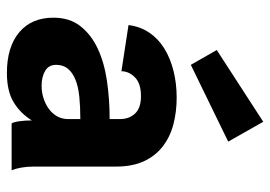

<svg xmlns="http://www.w3.org/2000/svg" viewBox="-136 -652 801 570"><g transform="rotate(90 265.0 -366.5)"><path d="M400 -643 172 -532 128 -609 341 -747ZM346 0Q342 -5 339.5 -22.5Q337 -40 337 -60Q316 -26 283 -6Q250 14 196 14Q119 14 75.5 -22.5Q32 -59 32 -124Q32 -172 57 -204Q82 -236 123.5 -255.5Q165 -275 219.5 -283Q274 -291 333 -291V-322Q333 -349 316.5 -366.5Q300 -384 265 -384Q227 -384 209 -366Q191 -348 191 -326L54 -347Q58 -381 76 -408Q94 -435 123 -453Q152 -471 189.5 -480.5Q227 -490 269 -490Q312 -490 349.5 -480Q387 -470 415 -448Q443 -426 458.5 -392Q474 -358 474 -310V-67Q474 -46 477 -29Q480 -12 485 0ZM234 -89Q253 -89 270.5 -94.5Q288 -100 302 -110Q316 -120 324.5 -134.5Q333 -149 333 -168V-204Q297 -204 267 -201Q237 -198 216 -189.5Q195 -181 183.5 -167Q172 -153 172 -132Q172 -110 190 -99.5Q208 -89 234 -89Z"/></g></svg>

Font: Post Grotesk Bold
Style: Bold
Weight: 700
Version: Version 1.0